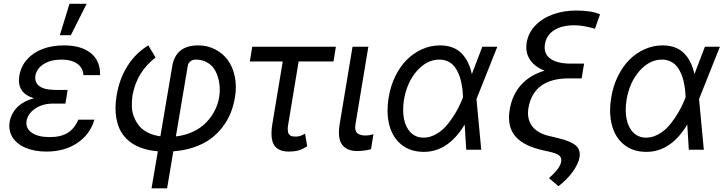

<svg xmlns="http://www.w3.org/2000/svg" viewBox="-20 -793 3845 1017"><path d="M329.5 -261.4H329.2L326.7 -244.3H261.4Q205.3 -244.3 166.4 -217.9Q127.5 -191.4 120.7 -152Q114.7 -113.6 148.1 -90.2Q181.5 -66.8 242.9 -66.8Q302.2 -66.8 338.4 -89.1Q374.6 -111.5 394.9 -159.1H480.1Q457.7 -81.7 389.9 -35.9Q322.1 9.9 225.9 9.9Q163.4 9.9 116.3 -9.8Q69.2 -29.5 46.5 -65.5Q23.8 -101.6 31.2 -147.7Q33.7 -162.3 38.9 -175.8Q44 -189.3 54 -204.2Q63.9 -219.1 77.8 -231.4Q91.6 -243.6 112.7 -254.8Q133.9 -266 159.8 -272.7Q67.5 -300.1 82.4 -392Q90.9 -441.8 123.2 -478.2Q155.5 -514.6 205.8 -533.6Q256 -552.6 318.2 -552.6Q411.2 -552.6 461.8 -511Q512.4 -469.5 509.9 -394.9H421.9Q420.1 -432.9 389.6 -455.1Q359 -477.3 305.4 -477.3Q249.3 -477.3 211.8 -453.8Q174.4 -430.4 167.6 -392Q162.3 -356.9 188.6 -336.8Q214.8 -316.8 272.7 -316.8H338.1ZM296.9 -606.5 348 -772.7H438.9L355.1 -606.5Z M782.7 204.5 816.1 8.2Q775.2 5 741.8 -5.3Q708.5 -15.6 683.9 -31.1Q659.4 -46.5 641.2 -67.5Q622.9 -88.4 612.2 -112.9Q601.6 -137.4 596.4 -166Q591.3 -194.6 591.8 -225Q592.3 -255.3 598 -288.4Q611.9 -373.9 654.5 -442.3Q697.1 -510.7 765.6 -552.6L804 -488.6Q754.3 -449.9 724.3 -401.3Q694.2 -352.6 681.8 -288.4Q677.6 -257.5 678.4 -228.3Q679.3 -199.2 690 -172.8Q700.6 -146.3 717.9 -125.5Q735.1 -104.8 763.8 -90.4Q792.6 -76 829.5 -71L892 -440.3Q909.8 -552.6 1029.8 -552.6Q1079.2 -552.6 1120 -531.4Q1160.9 -510.3 1187.1 -474.1Q1213.4 -437.9 1223.9 -386.4Q1234.4 -334.9 1224.4 -277Q1217.3 -233.3 1201.5 -194.2Q1185.7 -155.2 1158.6 -119.7Q1131.4 -84.2 1095.2 -57.5Q1058.9 -30.9 1008.5 -13.3Q958.1 4.3 898.1 8.5L865.1 204.5ZM911.6 -70.3Q961.6 -76 1003 -95.7Q1044.4 -115.4 1072.1 -144.2Q1099.8 -172.9 1117.2 -206.7Q1134.6 -240.4 1140.6 -277Q1147.4 -317.5 1141.3 -353.9Q1135.3 -390.3 1120.7 -417.6Q1106.2 -445 1079.2 -461.1Q1052.2 -477.3 1017 -477.3Q999.3 -477.3 987.7 -467.5Q976.2 -457.7 974.4 -443.2Z M1759.2 -545.5 1746.4 -467.3H1561.8L1506.4 -132.1Q1503.9 -119 1504.1 -108.8Q1504.3 -98.7 1505.7 -92.3Q1507.1 -85.9 1511.4 -81.3Q1515.6 -76.7 1519 -74.4Q1522.4 -72.1 1528.8 -71Q1535.2 -70 1538.7 -69.8Q1542.3 -69.6 1549 -69.6Q1571 -69.6 1595.9 -85.2L1607.2 -18.5Q1582.7 -1.8 1560 4.1Q1537.3 9.9 1510.7 9.9Q1453.8 9.9 1432 -24.5Q1410.2 -58.9 1422.6 -136.4L1477.6 -467.3H1303.3L1316.1 -545.5Z M1847.3 -545.5H1931.1L1862.9 -134.9Q1859.7 -116.8 1863.1 -104.2Q1866.5 -91.6 1875.2 -85.8Q1883.9 -79.9 1893.3 -77.6Q1902.7 -75.3 1915.5 -75.3Q1936.8 -75.3 1958.1 -82.4L1945.3 -2.8Q1908.7 7.1 1871.4 7.1Q1817.8 7.1 1792.4 -26.5Q1767 -60 1779.1 -134.9Z M2222.3 11.4Q2153.8 10.7 2107.1 -26.3Q2060.4 -63.2 2042.6 -128.9Q2024.9 -194.6 2039.1 -278.4Q2048.7 -337.7 2073.7 -388.8Q2098.7 -440 2134.2 -475.9Q2169.7 -511.7 2215.4 -532.1Q2261 -552.6 2310.4 -552.6Q2347.7 -552.6 2377 -541.4Q2406.2 -530.2 2426.1 -509.2Q2446 -488.3 2458.8 -461.6Q2471.6 -435 2479.4 -400.6L2534.8 -545.5H2614.3L2505 -271.3L2503.9 -267.4L2529.1 0H2449.6L2441.4 -133.2Q2353 13.1 2222.3 11.4ZM2432.5 -278.1V-279.8Q2431.8 -296.2 2430.4 -311.4Q2429 -326.7 2425.1 -347.3Q2421.2 -367.9 2415.7 -385.1Q2410.2 -402.3 2400.6 -419.9Q2391 -437.5 2378.6 -449.8Q2366.1 -462 2347.8 -469.6Q2329.5 -477.3 2307.5 -477.3Q2241.5 -477.3 2188.7 -417.8Q2136 -358.3 2120 -265.6Q2110.8 -208.1 2120 -162.5Q2129.3 -116.8 2156.2 -90.4Q2183.2 -63.9 2223.7 -63.9Q2254.6 -63.9 2284.1 -79.4Q2313.6 -94.8 2335.2 -117.2Q2356.9 -139.6 2377 -169.9Q2397 -200.3 2409.1 -224.6Q2421.2 -248.9 2431.1 -274.1Z M3158.4 -717.3 3131.4 -640.6Q3070 -659.1 3022 -659.1Q2956 -659.1 2915.1 -633Q2874.3 -606.9 2866.5 -558.9Q2858.3 -509.6 2894.4 -482.8Q2930.4 -456 3004.3 -456H3073.9L3068.2 -423.3L3061.1 -377.8H2991.5Q2899.9 -377.8 2846.1 -338.4Q2792.3 -299 2779.1 -220.9Q2769.9 -164.8 2797.1 -126.8Q2824.2 -88.8 2884.2 -73.9L2937.5 -61.1Q3005 -44.7 3030.5 -21.7Q3056.1 1.4 3049.7 40.5Q3043 76.7 3013 117.7Q2983 158.7 2938.2 193.2L2887.8 150.6Q2923.3 118.3 2936.4 98.9Q2949.6 79.5 2952.4 63.9Q2956 41.9 2941.6 30.4Q2927.2 18.8 2887.1 9.9L2861.5 4.3Q2753.6 -18.8 2709.3 -71.4Q2665.1 -123.9 2679.7 -211.6Q2692.8 -290.8 2739.9 -343.2Q2786.9 -395.6 2864.7 -418.7Q2811.4 -439.3 2786.4 -478Q2761.4 -516.7 2769.9 -568.2Q2778.1 -617.9 2814.1 -656.4Q2850.1 -695 2907 -716.1Q2963.8 -737.2 3032.7 -737.2Q3112.2 -737.2 3158.4 -717.3Z M3401.3 11.4Q3332.7 10.7 3286 -26.3Q3239.3 -63.2 3221.6 -128.9Q3203.8 -194.6 3218 -278.4Q3227.6 -337.7 3252.7 -388.8Q3277.7 -440 3313.2 -475.9Q3348.7 -511.7 3394.4 -532.1Q3440 -552.6 3489.3 -552.6Q3526.6 -552.6 3555.9 -541.4Q3585.2 -530.2 3605.1 -509.2Q3625 -488.3 3637.8 -461.6Q3650.6 -435 3658.4 -400.6L3713.8 -545.5H3793.3L3683.9 -271.3L3682.9 -267.4L3708.1 0H3628.6L3620.4 -133.2Q3532 13.1 3401.3 11.4ZM3611.5 -278.1V-279.8Q3610.8 -296.2 3609.4 -311.4Q3608 -326.7 3604 -347.3Q3600.1 -367.9 3594.6 -385.1Q3589.1 -402.3 3579.5 -419.9Q3570 -437.5 3557.5 -449.8Q3545.1 -462 3526.8 -469.6Q3508.5 -477.3 3486.5 -477.3Q3420.5 -477.3 3367.7 -417.8Q3315 -358.3 3299 -265.6Q3289.8 -208.1 3299 -162.5Q3308.2 -116.8 3335.2 -90.4Q3362.2 -63.9 3402.7 -63.9Q3433.6 -63.9 3463.1 -79.4Q3492.5 -94.8 3514.2 -117.2Q3535.9 -139.6 3555.9 -169.9Q3576 -200.3 3588.1 -224.6Q3600.1 -248.9 3610.1 -274.1Z"/></svg>

Font: Karasuma Gothic
Style: Italic
Weight: 400
Italic angle: -9.39999°
Designer: Rasmus Andersson / Ryoko Nishizuka
Foundry: Genbu
Version: Version 1.00